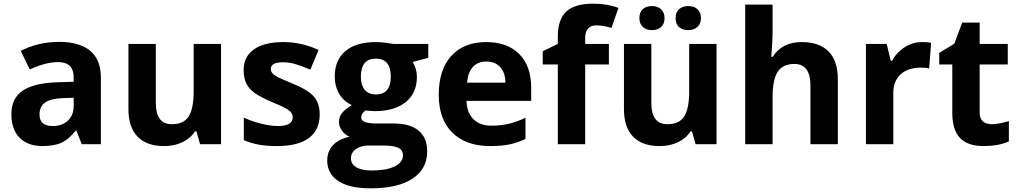

<svg xmlns="http://www.w3.org/2000/svg" viewBox="-20 -785 5543 1045"><path d="M42 -163Q42 -249 102 -290.5Q162 -332 286 -337L381 -340V-364Q381 -447 296 -447Q229 -447 142 -407L93 -508Q187 -557 302 -557Q413 -557 471 -508.5Q529 -460 529 -364V0H425L396 -74H392Q355 -27 315 -8.5Q275 10 211 10Q132 10 87 -35Q42 -80 42 -163ZM381 -208V-253L323 -251Q258 -249 226.5 -227.5Q195 -206 195 -162Q195 -99 267 -99Q319 -99 350 -129Q381 -159 381 -208Z M679 -190V-546H828V-227Q828 -167 849.5 -138Q871 -109 916 -109Q979 -109 1006.5 -150.5Q1034 -192 1034 -289V-546H1183V0H1069L1049 -70H1041Q1017 -32 973 -11Q929 10 873 10Q778 10 728.5 -41.5Q679 -93 679 -190Z M1307 -22V-145Q1349 -125 1401 -112Q1453 -99 1492 -99Q1573 -99 1573 -146Q1573 -172 1546 -189Q1519 -206 1455 -232Q1401 -255 1369.5 -276.5Q1338 -298 1322 -328Q1306 -358 1306 -404Q1306 -477 1362.5 -516.5Q1419 -556 1522 -556Q1622 -556 1714 -513L1669 -406Q1622 -426 1588 -436Q1554 -446 1520 -446Q1454 -446 1454 -410Q1454 -387 1481 -371.5Q1508 -356 1568 -332Q1649 -300 1684.5 -263.5Q1720 -227 1720 -162Q1720 -78 1661.5 -34Q1603 10 1487 10Q1429 10 1387 2Q1345 -6 1307 -22Z M1761 89Q1761 39 1791.5 6Q1822 -27 1882 -41Q1858 -51 1841.5 -73.5Q1825 -96 1825 -120Q1825 -150 1842 -170.5Q1859 -191 1895 -213Q1852 -232 1827 -273Q1802 -314 1802 -369Q1802 -458 1860 -507Q1918 -556 2026 -556Q2061 -556 2121 -546H2311V-470L2226 -448Q2249 -411 2249 -366Q2249 -278 2188 -229Q2127 -180 2018 -180Q2008 -180 1993.5 -181.5Q1979 -183 1969 -184Q1946 -166 1946 -145Q1946 -113 2028 -113H2121Q2211 -113 2258 -74.5Q2305 -36 2305 39Q2305 135 2225 187.5Q2145 240 1996 240Q1882 240 1821.5 200.5Q1761 161 1761 89ZM2107 -367Q2107 -466 2026 -466Q1944 -466 1944 -367Q1944 -322 1965 -296.5Q1986 -271 2026 -271Q2067 -271 2087 -296Q2107 -321 2107 -367ZM2173 61Q2173 31 2147 19Q2121 7 2063 7H1986Q1944 7 1917 26.5Q1890 46 1890 77Q1890 108 1919.5 125.5Q1949 143 2002 143Q2082 143 2127.5 121Q2173 99 2173 61Z M2368 -269Q2368 -406 2436.5 -481Q2505 -556 2626 -556Q2742 -556 2806.5 -490.5Q2871 -425 2871 -308V-236H2519Q2521 -172 2556.5 -136.5Q2592 -101 2655 -101Q2704 -101 2748 -111Q2792 -121 2840 -144V-29Q2800 -9 2755.5 0.5Q2711 10 2648 10Q2516 10 2442 -63Q2368 -136 2368 -269ZM2731 -335Q2730 -390 2702.5 -420Q2675 -450 2627 -450Q2580 -450 2553.5 -420.5Q2527 -391 2522 -335Z M3016 -434H2934V-506L3016 -546V-586Q3016 -679 3062 -722Q3108 -765 3209 -765Q3285 -765 3346 -742L3308 -633Q3261 -647 3225 -647Q3195 -647 3180 -629Q3165 -611 3165 -580V-546H3294V-434H3165V0H3016Z M3460 -686Q3460 -718 3478.5 -735Q3497 -752 3528 -752Q3560 -752 3578.5 -734Q3597 -716 3597 -686Q3597 -656 3578.5 -638.5Q3560 -621 3528 -621Q3497 -621 3478.5 -638.5Q3460 -656 3460 -686ZM3657 -686Q3657 -718 3676 -735Q3695 -752 3726 -752Q3758 -752 3776.5 -734.5Q3795 -717 3795 -686Q3795 -656 3776 -638.5Q3757 -621 3726 -621Q3695 -621 3676 -637.5Q3657 -654 3657 -686ZM3376 -190V-546H3525V-227Q3525 -167 3546.5 -138Q3568 -109 3613 -109Q3676 -109 3703.5 -150.5Q3731 -192 3731 -289V-546H3880V0H3766L3746 -70H3738Q3714 -32 3670 -11Q3626 10 3570 10Q3475 10 3425.5 -41.5Q3376 -93 3376 -190Z M4036 -760H4185V-605Q4185 -567 4178 -476H4186Q4236 -556 4344 -556Q4440 -556 4490 -504.5Q4540 -453 4540 -356V0H4391V-319Q4391 -437 4303 -437Q4241 -437 4213 -394.5Q4185 -352 4185 -257V0H4036Z M4693 -546H4806L4828 -454H4835Q4861 -501 4904.5 -528.5Q4948 -556 4998 -556Q5031 -556 5048 -552L5037 -412Q5022 -417 4993 -417Q4922 -417 4882 -380.5Q4842 -344 4842 -278V0H4693Z M5163 -171V-434H5092V-497L5174 -547L5217 -662H5312V-546H5465V-434H5312V-171Q5312 -140 5329.5 -124.5Q5347 -109 5377 -109Q5414 -109 5471 -126V-15Q5413 10 5334 10Q5246 10 5204.5 -34.5Q5163 -79 5163 -171Z"/></svg>

Font: OpenSansMMV
Style: Bold
Weight: 700
Foundry: Ascender Corporation
Version: Version 4.001